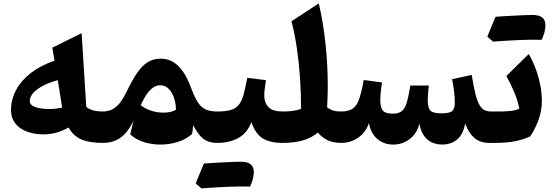

<svg xmlns="http://www.w3.org/2000/svg" viewBox="-20 -821 3173 1103"><path d="M311.8 -360.5Q319.3 -314.1 325.4 -276.1Q331.4 -238.1 336.9 -202.5Q322.3 -199.7 303.1 -197.2Q284 -194.7 263.2 -194.7Q235.5 -194.7 209.7 -199.1Q183.9 -203.5 167.5 -213.1Q151 -222.8 151 -239.4Q151 -265.8 172.5 -288.8Q194 -311.8 230.6 -330.3Q267.1 -348.8 311.8 -360.5ZM293.1 -472.2Q214.7 -445.8 158.7 -402.8Q102.7 -359.7 73 -305Q43.3 -250.3 43.3 -188.8Q43.3 -151.5 59 -125.1Q74.7 -98.6 101.2 -81.8Q127.8 -64.9 161.1 -57Q194.3 -49 229.8 -49Q266 -49 301.8 -58.4Q337.6 -67.9 374 -88.5Q400.2 -41.2 446 -20.6Q491.9 0 569.3 0H569.8V-180.5H569.3Q539.4 -180.5 515.3 -186.9Q491.2 -193.4 475.7 -207.2L448.9 -630.5L280.6 -547.2Z M900.1 -331.1Q922.4 -331.1 939.3 -318.8Q956.2 -306.6 967.6 -286.5Q979 -266.3 984.8 -241.4Q990.6 -216.5 991 -190.9Q976.2 -181.5 957.7 -177.7Q939.1 -174 919.8 -174Q880 -174 845.3 -186.1Q810.5 -198.2 788.7 -216.8Q798.8 -239.1 810.4 -259.7Q821.9 -280.3 835.4 -296.2Q849 -312.2 865 -321.6Q881 -331.1 900.1 -331.1ZM903.3 -483.9Q861.3 -483.9 829 -464.1Q796.7 -444.3 768.1 -402.5Q739.4 -360.7 707.4 -294.3Q693.5 -264.8 675.5 -238.8Q657.4 -212.7 631.8 -196.6Q606.3 -180.5 569.8 -180.5Q559.6 -180.5 554.4 -172.4Q549.3 -164.4 549.3 -142.9V-37.6Q549.3 -16.1 554.4 -8.1Q559.6 0 569.8 0Q617.8 0 651 -17Q684.2 -34 707.3 -63.1Q730.3 -92.1 747.2 -128.4L727.9 -49.5Q758.3 -20.2 805 -5.3Q851.7 9.6 901.4 9.6Q951 9.6 999.4 -4.9Q1047.9 -19.4 1083.5 -51.4Q1085.9 -64.6 1087.2 -76.8Q1088.5 -89 1089.5 -101.9Q1111.8 -60.1 1132.5 -38Q1153.2 -16 1176.4 -8Q1199.5 0 1227.9 0H1228.4V-180.5H1227.9Q1189.8 -180.5 1163.8 -191.1Q1137.9 -201.7 1118 -231.3Q1098.1 -260.9 1077.3 -317.7Q1066.9 -346.4 1051.8 -375.6Q1036.6 -404.8 1015.9 -429.4Q995.1 -454.1 967.3 -469Q939.5 -483.9 903.3 -483.9Z M1360.7 250.3Q1375.7 250.3 1385.9 250.5Q1396.2 250.7 1403.2 250.7Q1410.3 250.7 1416.2 251Q1427.1 228.7 1432.6 207.2Q1438.2 185.7 1438.2 166.8Q1438.2 137.4 1419.8 122.7Q1401.4 108.1 1363.1 108.1Q1319.7 128.4 1276.2 149.3Q1232.7 170.2 1189.9 191Q1147 211.8 1104.3 232.7Q1113 240.1 1121.3 247.4Q1129.7 254.7 1137.4 261.4Q1172.5 258.5 1214.1 255.9Q1255.7 253.3 1294.7 251.8Q1333.7 250.3 1360.7 250.3ZM1137.4 261.4Q1175.1 236.2 1212.8 210.9Q1250.5 185.7 1288 159.9Q1325.5 134.1 1363.1 108.1Q1349.1 108.1 1324.2 109Q1299.3 109.9 1269 111.4Q1238.8 113 1207.9 114.7Q1177.1 116.5 1151.4 118.5Q1139.5 146.8 1127.8 175.1Q1116.2 203.5 1104.3 232.7Q1113 240.1 1121.3 247.4Q1129.7 254.7 1137.4 261.4ZM1228.5 0Q1297.4 0 1348.2 -27.7Q1399.1 -55.3 1424.3 -119.5Q1445.6 -55.5 1486.7 -27.8Q1527.8 0 1605.6 0H1606.1V-180.5H1605.6Q1546.4 -180.5 1522.3 -205.6Q1498.2 -230.8 1498.2 -272.5Q1498.2 -291.3 1501.1 -313.7Q1503.9 -336.1 1508 -360.7L1400.4 -373.7Q1390 -316.2 1379.6 -278.6Q1369.3 -241 1352.6 -219.6Q1335.9 -198.2 1306.6 -189.4Q1277.2 -180.5 1228.5 -180.5Q1218.3 -180.5 1213.1 -172.4Q1208 -164.4 1208 -142.9V-37.6Q1208 -16.1 1213.1 -8.1Q1218.3 0 1228.5 0Z M1811.4 -801.4 1654.5 -698.7Q1673 -627.9 1685.2 -545.3Q1697.4 -462.7 1703.5 -374.1Q1709.6 -285.5 1709.6 -195.1Q1688 -187.3 1660.9 -183.9Q1633.8 -180.5 1606 -180.5Q1595.7 -180.5 1590.6 -172.4Q1585.4 -164.4 1585.4 -142.9V-37.6Q1585.4 -16.1 1590.6 -8.1Q1595.7 0 1606 0Q1670.2 0 1720.3 -14.5Q1770.3 -29 1805.8 -59.6Q1829.3 -31.2 1862.1 -15.6Q1894.9 0 1940.3 0H1940.8V-180.5H1940.3Q1925.5 -180.5 1912.5 -182Q1899.6 -183.4 1886.7 -188.6Q1873.9 -193.7 1859.2 -204.3Q1860.5 -227.9 1861.2 -250.7Q1862 -273.6 1862.5 -293.6Q1863 -313.6 1863 -327.8Q1863 -385.9 1859.8 -446.5Q1856.6 -507 1850.2 -567.5Q1843.8 -628.1 1834.1 -687.1Q1824.5 -746.1 1811.4 -801.4Z M2520.7 9.3Q2573.6 9.3 2608 -21.3Q2642.4 -51.9 2652.2 -111.8Q2671.1 -58.9 2704.2 -29.5Q2737.3 0 2792 0H2810.7V-180.5H2799.5Q2766.8 -180.5 2747.3 -200.6Q2727.9 -220.7 2715.2 -266.7Q2702.5 -312.7 2689.9 -390.5L2576.8 -366Q2583.2 -339.5 2588 -300.6Q2592.8 -261.7 2592.8 -230.5Q2592.8 -199.1 2578.9 -184.5Q2565.1 -169.9 2517.3 -169.9Q2466.6 -169.9 2452 -186.1Q2437.3 -202.3 2437.3 -244.8Q2437.3 -256.2 2438.2 -271.6Q2439.1 -286.9 2440.7 -302.5Q2442.2 -318 2443.7 -329.8H2337.4Q2327.1 -265.8 2316.4 -230.8Q2305.7 -195.8 2287.6 -182Q2269.5 -168.1 2237.1 -168.1Q2193.7 -168.1 2179.2 -186Q2164.7 -203.9 2164.7 -246.9Q2164.7 -264.6 2167.3 -291.5Q2169.9 -318.4 2174.5 -347.2L2069.7 -361.5Q2057.6 -293.8 2044 -254Q2030.4 -214.2 2006.9 -197.3Q1983.4 -180.5 1940.9 -180.5Q1930.7 -180.5 1925.5 -172.4Q1920.4 -164.4 1920.4 -142.9V-37.6Q1920.4 -16.1 1925.5 -8.1Q1930.7 0 1940.9 0Q1973.5 0 2004.9 -12.3Q2036.3 -24.6 2061.4 -49.8Q2086.4 -75 2099.4 -113.8Q2109.9 -54.9 2147.8 -22.6Q2185.7 9.6 2239.4 9.6Q2290.5 9.6 2332.4 -21.3Q2374.3 -52.2 2389.5 -110.7Q2398.8 -52.9 2432.9 -21.8Q2467.1 9.3 2520.7 9.3Z M3036 -592.8Q3050.9 -592.8 3061.2 -592.6Q3071.5 -592.4 3078.5 -592.4Q3085.6 -592.4 3091.5 -592.1Q3102.4 -614.4 3107.9 -635.9Q3113.4 -657.4 3113.4 -676.3Q3113.4 -705.7 3095.1 -720.4Q3076.7 -735 3038.4 -735Q2995 -714.7 2951.5 -693.8Q2908 -672.9 2865.2 -652.1Q2822.3 -631.3 2779.6 -610.4Q2788.2 -603 2796.6 -595.7Q2805 -588.4 2812.7 -581.7Q2847.8 -584.6 2889.4 -587.2Q2931 -589.8 2970 -591.3Q3009 -592.8 3036 -592.8ZM2812.7 -581.7Q2850.4 -606.9 2888.1 -632.2Q2925.8 -657.4 2963.3 -683.2Q3000.8 -709 3038.4 -735Q3024.4 -735 2999.5 -734.1Q2974.6 -733.2 2944.3 -731.7Q2914.1 -730.1 2883.2 -728.4Q2852.4 -726.6 2826.7 -724.6Q2814.8 -696.3 2803.1 -668Q2791.5 -639.6 2779.6 -610.4Q2788.2 -603 2796.6 -595.7Q2805 -588.4 2812.7 -581.7ZM2810.5 0H2826.2Q2886.4 0 2935.1 -9Q2983.9 -17.9 3026.5 -37.9Q3058.4 -86.9 3075.7 -138Q3092.9 -189.1 3092.9 -240.2Q3092.9 -289.6 3082.4 -339Q3071.8 -388.5 3054.6 -432.9Q3037.4 -477.2 3017.4 -510.6L2889 -384.3Q2915.5 -336.9 2935.7 -288Q2955.9 -239.1 2963.1 -196.5Q2943 -187.3 2914.8 -183.9Q2886.6 -180.5 2853 -180.5H2810.5Q2800.3 -180.5 2795.2 -172.4Q2790 -164.4 2790 -142.9V-37.6Q2790 -16.1 2795.2 -8.1Q2800.3 0 2810.5 0Z"/></svg>

Font: Pinar FD VF
Style: Regular
Weight: 300
Designer: Amin Abedi
Version: Version 2.000